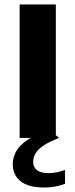

<svg xmlns="http://www.w3.org/2000/svg" viewBox="-20 -615 336 856"><path d="M67.5 0V-595H229V0ZM177.5 221Q106.5 221 71.8 193Q37 165 37 117.5Q37 86.5 52.2 59.2Q67.5 32 103.2 8.2Q139 -15.5 200.5 -36L243.5 0Q198 17.5 172.8 34.8Q147.5 52 137.8 69.8Q128 87.5 128 106.5Q128 130.5 145 143.8Q162 157 199 157Q214 157 231.5 153.5Q249 150 270 142.5V204.5Q249.5 212 227 216.5Q204.5 221 177.5 221Z"/></svg>

Font: Encode Sans SC Condensed Thin
Style: Bold
Weight: 700
Version: Version 3.002